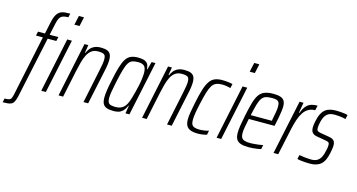

<svg xmlns="http://www.w3.org/2000/svg" viewBox="-165 -1146 3236 1740"><g transform="rotate(15 1452.5 -276.0)"><path d="M-72 191 -64 154Q-37 154 -23 150Q-9 146 -2.5 133.5Q4 121 9 98L128 -471H63L72 -510H137L160 -619Q167 -652 176 -674Q185 -696 197 -710Q209 -724 225.5 -731.5Q242 -739 263 -741Q284 -743 312 -743L304 -707Q272 -707 253 -699.5Q234 -692 223.5 -674.5Q213 -657 206 -625L181 -510H263L254 -471H173L55 83Q49 114 42 133.5Q35 153 27 164.5Q19 176 5.5 181.5Q-8 187 -26.5 189Q-45 191 -72 191ZM374 -656 393 -743H441L422 -656ZM239 0 346 -510H390L282 0Z M401 0 508 -510H544L532 -436H537Q546 -458 561 -476.5Q576 -495 600.5 -506.5Q625 -518 660 -518Q697 -518 719.5 -509.5Q742 -501 752 -481.5Q762 -462 762 -430Q762 -410 758.5 -383Q755 -356 747 -321L679 0H635L700 -311Q708 -349 712.5 -376Q717 -403 717 -422Q717 -446 710.5 -457.5Q704 -469 688.5 -473.5Q673 -478 647 -478Q609 -478 584.5 -460Q560 -442 544.5 -411Q529 -380 518.5 -341.5Q508 -303 499 -261L444 0Z M920 8Q880 8 855 -0.5Q830 -9 818.5 -30Q807 -51 807 -89Q807 -117 813 -159Q819 -201 831 -255Q847 -335 862.5 -386Q878 -437 897 -466Q916 -495 943.5 -506.5Q971 -518 1010 -518Q1038 -518 1060.5 -512.5Q1083 -507 1097.5 -490Q1112 -473 1113 -437H1118L1138 -510H1174L1066 0H1029L1041 -74H1037Q1022 -38 1003 -20.5Q984 -3 963 2.5Q942 8 920 8ZM928 -32Q955 -32 975 -40.5Q995 -49 1010 -66Q1025 -83 1035 -109Q1043 -127 1051 -155Q1059 -183 1067.5 -215.5Q1076 -248 1083 -282Q1090 -316 1093.5 -346Q1097 -376 1097 -396Q1097 -441 1079.5 -459.5Q1062 -478 1020 -478Q988 -478 967 -470.5Q946 -463 931.5 -440.5Q917 -418 904 -373.5Q891 -329 875 -255Q863 -198 856.5 -160Q850 -122 850 -97Q850 -70 858 -55.5Q866 -41 883.5 -36.5Q901 -32 928 -32Z M1185 0 1292 -510H1328L1316 -436H1321Q1330 -458 1345 -476.5Q1360 -495 1384.5 -506.5Q1409 -518 1444 -518Q1481 -518 1503.5 -509.5Q1526 -501 1536 -481.5Q1546 -462 1546 -430Q1546 -410 1542.5 -383Q1539 -356 1531 -321L1463 0H1419L1484 -311Q1492 -349 1496.5 -376Q1501 -403 1501 -422Q1501 -446 1494.5 -457.5Q1488 -469 1472.5 -473.5Q1457 -478 1431 -478Q1393 -478 1368.5 -460Q1344 -442 1328.5 -411Q1313 -380 1302.5 -341.5Q1292 -303 1283 -261L1228 0Z M1710 8Q1665 8 1638.5 -3Q1612 -14 1600.5 -36Q1589 -58 1589 -93Q1589 -122 1595.5 -162Q1602 -202 1613 -254Q1629 -333 1645 -384Q1661 -435 1681 -464.5Q1701 -494 1729.5 -506Q1758 -518 1798 -518Q1823 -518 1851.5 -515Q1880 -512 1897 -507L1888 -467Q1872 -472 1850 -475.5Q1828 -479 1808 -479Q1775 -479 1752.5 -469.5Q1730 -460 1714.5 -435.5Q1699 -411 1686 -367.5Q1673 -324 1658 -256Q1646 -202 1640 -164.5Q1634 -127 1634 -101Q1634 -73 1642 -58Q1650 -43 1668.5 -37Q1687 -31 1714 -31Q1735 -31 1759.5 -34.5Q1784 -38 1801 -44L1793 -4Q1777 1 1754 4.5Q1731 8 1710 8Z M2019 -656 2038 -743H2086L2067 -656ZM1884 0 1991 -510H2035L1927 0Z M2187 8Q2140 8 2111.5 -1.5Q2083 -11 2070 -33Q2057 -55 2057 -93Q2057 -122 2063 -161.5Q2069 -201 2080 -254Q2095 -328 2109 -378.5Q2123 -429 2142.5 -459.5Q2162 -490 2194 -504Q2226 -518 2278 -518Q2321 -518 2346 -509.5Q2371 -501 2382.5 -482Q2394 -463 2394 -430Q2394 -412 2390.5 -385Q2387 -358 2381 -325Q2375 -292 2367 -256L2363 -240H2122Q2112 -193 2106 -159.5Q2100 -126 2100 -102Q2100 -75 2109 -59.5Q2118 -44 2138.5 -38Q2159 -32 2192 -32Q2209 -32 2230 -34Q2251 -36 2272 -38.5Q2293 -41 2309 -45L2301 -5Q2288 -2 2269 1Q2250 4 2228.5 6Q2207 8 2187 8ZM2130 -278H2328L2331 -298Q2337 -327 2343 -360Q2349 -393 2349 -417Q2349 -444 2341 -457Q2333 -470 2317 -474Q2301 -478 2277 -478Q2242 -478 2219.5 -471Q2197 -464 2182 -443Q2167 -422 2155.5 -382.5Q2144 -343 2130 -278Z M2418 0 2526 -510H2563L2546 -412H2551Q2568 -457 2588.5 -479.5Q2609 -502 2634.5 -510Q2660 -518 2693 -518L2683 -472Q2647 -472 2620 -456.5Q2593 -441 2573.5 -411.5Q2554 -382 2540.5 -341.5Q2527 -301 2516 -252L2462 0Z M2761 8Q2739 8 2716 6.5Q2693 5 2673.5 2.5Q2654 0 2641 -4L2650 -43Q2657 -42 2669.5 -39.5Q2682 -37 2697.5 -35.5Q2713 -34 2729.5 -32.5Q2746 -31 2763 -31Q2797 -31 2818.5 -44Q2840 -57 2853 -81.5Q2866 -106 2872 -139Q2876 -153 2878.5 -167.5Q2881 -182 2881 -196Q2881 -218 2871.5 -223.5Q2862 -229 2843 -232L2758 -247Q2730 -252 2716 -268Q2702 -284 2702 -316Q2702 -325 2703.5 -340.5Q2705 -356 2709 -373Q2718 -418 2732.5 -446.5Q2747 -475 2767 -490.5Q2787 -506 2812 -512Q2837 -518 2866 -518Q2887 -518 2907.5 -516.5Q2928 -515 2946.5 -512.5Q2965 -510 2977 -506L2968 -466Q2959 -469 2941.5 -472Q2924 -475 2904 -477Q2884 -479 2863 -479Q2837 -479 2816 -471Q2795 -463 2779.5 -442Q2764 -421 2754 -380Q2750 -363 2748 -349Q2746 -335 2746 -323Q2746 -303 2755 -296Q2764 -289 2782 -286L2865 -272Q2884 -269 2897.5 -262.5Q2911 -256 2918.5 -242.5Q2926 -229 2926 -205Q2926 -198 2923.5 -177.5Q2921 -157 2916 -135Q2908 -96 2895.5 -68.5Q2883 -41 2864 -24.5Q2845 -8 2819.5 0Q2794 8 2761 8Z"/></g></svg>

Font: Saira Condensed ExtraLight
Style: Italic
Weight: 250
Width: 3
Italic angle: -12°
Designer: Hector Gatti with collaboration of the Omnibus-Type team
Foundry: Omnibus-Type
Version: Version 1.101